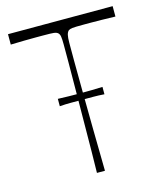

<svg xmlns="http://www.w3.org/2000/svg" viewBox="-106 -778 720 856"><g transform="rotate(-15 253.5 -350.0)"><path d="M235 0Q237 -97 237.5 -192Q238 -287 239 -368.5Q240 -450 240 -509Q240 -568 240 -592Q240 -616 238 -628.5Q236 -641 228 -647Q223 -651 212 -652.5Q201 -654 158 -654Q149 -654 126.5 -654Q104 -654 74 -653.5Q44 -653 12 -652V-700H495V-652Q463 -653 433 -653.5Q403 -654 381 -654Q359 -654 349 -654Q307 -654 296 -652.5Q285 -651 279 -647Q272 -641 269 -628.5Q266 -616 266 -592Q266 -568 266 -509Q266 -450 267 -368.5Q268 -287 269 -192Q270 -97 272 0ZM152 -330V-364Q178 -363 203 -362.5Q228 -362 254 -362Q281 -362 306.5 -362.5Q332 -363 358 -364V-330Q332 -332 306.5 -332Q281 -332 254 -332Q228 -332 203 -332Q178 -332 152 -330Z"/></g></svg>

Font: Ojuju Light
Style: Regular
Weight: 300
Designer: Chisaokwu Joboson, Mirko Velimirovic
Foundry: Udi Foundry
Version: Version 1.000